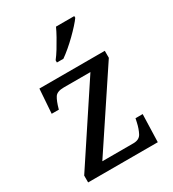

<svg xmlns="http://www.w3.org/2000/svg" viewBox="-185 -870 880 974"><g transform="rotate(-30 255.5 -383.0)"><path d="M42 0V-40L332 -479H176Q136 -479 123 -458.5Q110 -438 99 -398L98 -394H56L66 -536H449V-495L158 -57H340Q375 -57 388 -82Q401 -107 408 -139L413 -162H455L450 0ZM209 -619Q224 -638 240 -664Q256 -690 271 -717Q286 -744 296 -766H403V-756Q394 -743 376 -723Q358 -703 335.5 -681Q313 -659 290 -639.5Q267 -620 247 -606H209Z"/></g></svg>

Font: Noto Rashi Hebrew
Style: Regular
Weight: 400
Version: Version 1.006